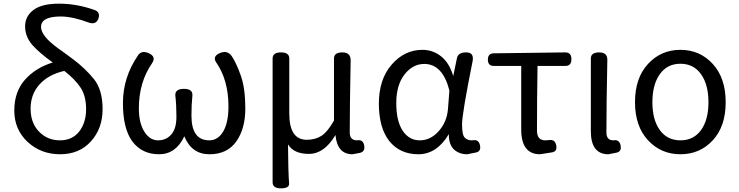

<svg xmlns="http://www.w3.org/2000/svg" viewBox="-20 -829 4032 1048"><path d="M130 -55Q58 -123 58 -225.5Q58 -328 116 -393.5Q174 -459 268 -488Q196 -539 156 -584Q117 -630 117 -685Q117 -740 162.5 -774.5Q208 -809 302.5 -809Q397 -809 492 -776Q529 -765 517.5 -729Q506 -693 467 -705Q376 -739 312 -739Q204 -739 204 -682Q204 -633 296 -566Q307 -558 331 -541Q355 -524 381 -504Q445 -456 492.5 -397.5Q540 -339 540 -233.5Q540 -128 476.5 -57.5Q413 13 308 13Q203 13 130 -55ZM331 -442Q244 -422 195.5 -368Q147 -314 147 -236Q147 -158 193 -110.5Q239 -63 307 -63Q375 -63 412.5 -111.5Q450 -160 450 -233Q450 -306 419 -352Q388 -398 331 -442Z M986 -85Q940 13 848 13Q756 13 703 -56Q651 -126 651 -266Q651 -406 732 -525Q752 -557 793 -538Q834 -519 810 -484Q738 -380 738 -238Q738 -157 768 -110Q798 -63 842.5 -63Q887 -63 915 -95Q943 -127 943 -192Q943 -257 937 -307Q934 -344 984 -344Q1034 -344 1030 -306Q1025 -257 1025 -198Q1025 -63 1122 -63Q1170 -63 1198.5 -111.5Q1227 -160 1227 -248Q1227 -393 1159 -490Q1139 -522 1180.5 -539.5Q1222 -557 1246 -521Q1270 -485 1294.5 -416Q1319 -347 1319 -236.5Q1319 -126 1269.5 -56.5Q1220 13 1123 13Q1026 13 986 -85Z M1559 -210Q1559 -66 1654 -66Q1701 -66 1734.5 -87.5Q1768 -109 1803 -171V-510Q1803 -543 1849 -543Q1895 -543 1894 -498Q1889 -243 1889 -106Q1889 -63 1929 -63Q1962 -69 1968 -34.5Q1974 0 1942 6L1904 13Q1821 13 1811 -92Q1750 11 1666.5 11Q1583 11 1552 -41Q1553 105 1558 172Q1560 199 1514 199Q1468 199 1468 166V-510Q1468 -543 1513.5 -543Q1559 -543 1559 -510Z M2430 -97Q2364 13 2263.5 13Q2163 13 2105 -59Q2048 -131 2048 -263.5Q2048 -396 2118 -476.5Q2188 -557 2286 -557Q2342 -557 2387 -522Q2432 -487 2454 -414L2474 -511Q2480 -543 2525 -543Q2570 -543 2559 -492Q2502 -208 2502 -150Q2502 -92 2517 -77.5Q2532 -63 2553 -63H2560Q2593 -70 2600 -35.5Q2607 -1 2575 4L2530 13Q2486 13 2457 -14Q2429 -42 2430 -97ZM2296 -480Q2233 -480 2188 -422.5Q2143 -365 2143 -266.5Q2143 -168 2178 -115.5Q2213 -63 2271.5 -63Q2330 -63 2374.5 -113Q2419 -163 2425 -232L2433 -335Q2396 -480 2296 -480Z M2991 3 2928 13Q2825 13 2825 -122V-469H2676Q2643 -469 2643 -503.5Q2643 -538 2676 -538L3066 -543Q3099 -543 3099 -506Q3099 -469 3066 -469H2914Q2911 -284 2911 -116Q2911 -63 2956 -63L2974 -64Q3009 -71 3016 -36Q3023 -1 2991 3Z M3295 -500Q3290 -256 3290 -106Q3290 -63 3328 -63Q3361 -69 3367.5 -34.5Q3374 0 3342 5L3301 13Q3205 13 3205 -113V-510Q3205 -543 3251 -543Q3297 -543 3295 -500Z M3870.5 -63Q3800 13 3694 13Q3588 13 3517 -63.5Q3446 -140 3446 -271.5Q3446 -403 3517 -480Q3588 -557 3694 -557Q3800 -557 3870.5 -480Q3941 -403 3941 -271Q3941 -139 3870.5 -63ZM3581.5 -119Q3622 -63 3694 -63Q3766 -63 3806.5 -119Q3847 -175 3847 -271Q3847 -367 3806.5 -424Q3766 -481 3694 -481Q3622 -481 3581.5 -424Q3541 -367 3541 -271Q3541 -175 3581.5 -119Z"/></svg>

Font: Raw Maruko Gothic CJK TC
Style: Regular
Weight: 400
Version: Version 1.001